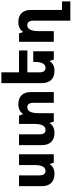

<svg xmlns="http://www.w3.org/2000/svg" viewBox="852 -1652 1040 2784"><g transform="rotate(-90 1372.0 -260.0)"><path d="M527 -504V0H405L387 -57H380Q361 -25 326 -7.5Q291 10 242 10Q158 10 111.5 -37Q65 -84 65 -173V-504H221V-207Q221 -165 237.5 -142.5Q254 -120 286 -120Q371 -120 371 -282V-504Z M1252 -514Q1337 -514 1383 -467.5Q1429 -421 1429 -332V0H1273V-297Q1273 -384 1208 -384Q1123 -384 1123 -222V0H1000L982 -57H975Q956 -25 921 -7.5Q886 10 838 10Q753 10 706.5 -37Q660 -84 660 -173V-504H816V-207Q816 -120 881 -120Q967 -120 967 -282V-504H1089L1107 -448H1114Q1133 -479 1168.5 -496.5Q1204 -514 1252 -514Z M2021 -298V0H1899L1881 -57H1874Q1855 -25 1820 -7.5Q1785 10 1737 10Q1652 10 1605.5 -37Q1559 -84 1559 -173V-760H1715V-504H2032V-383H1715V-207Q1715 -120 1780 -120Q1823 -120 1844.5 -160Q1866 -200 1866 -273V-298Z M2464 240V-297Q2464 -384 2399 -384Q2313 -384 2313 -222V0H2158V-504H2280L2298 -448H2305Q2324 -479 2359.5 -496.5Q2395 -514 2443 -514Q2527 -514 2573.5 -467.5Q2620 -421 2620 -332V119H2744V240Z"/></g></svg>

Font: Noto Sans Armenian SemiCondensed ExtraBold
Style: Regular
Weight: 800
Width: 4
Designer: Monotype Design Team
Foundry: Monotype Imaging Inc.
Version: Version 2.008; ttfautohint (v1.8.4.7-5d5b)